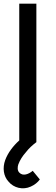

<svg xmlns="http://www.w3.org/2000/svg" viewBox="-21 -770 301 1040"><path d="M156.2 155.2C135.4 172.9 103.1 186.5 83.3 164.6C71.9 153.1 74 133.3 78.1 120.8C86.5 97.9 101 75 118.8 55.2C134.4 34.4 155.2 15.6 176 0V-750H83.3V-9.4C50 20.8 21.9 57.3 7.3 96.9C-8.3 139.6 -2.1 184.4 25 213.5C53.1 247.9 103.1 260.4 145.8 240.6C166.7 231.3 183.3 217.7 194.8 202.1Z"/></svg>

Font: Manrope3 Medium
Style: Regular
Weight: 500
Width: 4
Designer: Mikhail Sharanda
Foundry: Mikhail Sharanda
Version: Version 3.000;PS 003.000;hotconv 1.0.88;makeotf.lib2.5.64775